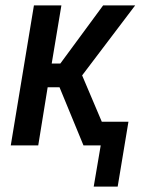

<svg xmlns="http://www.w3.org/2000/svg" viewBox="-20 -540 540 713"><path d="M328 153 354 0H290L201 -216H157L122 0H20L106 -520H208L172 -304H204L363 -520H482L285 -260L358 -88H457L417 153Z"/></svg>

Font: Iosevka SS18 Semibold
Style: Italic
Weight: 600
Italic angle: -9°
Monospace: yes
Designer: Belleve Invis
Foundry: Belleve Invis
Version: Version 25.1.1; ttfautohint (v1.8.4)